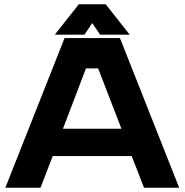

<svg xmlns="http://www.w3.org/2000/svg" viewBox="-20 -878 863 898"><path d="M5 0 282 -700H541L818 0H653.5L596 -148H226.5L169.5 0ZM274.5 -276H548L439 -558H382ZM348.5 -858H474.5L586.5 -716H448L411.5 -770L375 -716H236.5Z"/></svg>

Font: Tourney Expanded Black
Style: Regular
Weight: 900
Width: 7
Designer: Tyler Finck
Foundry: Etcetera Type Co
Version: Version 1.010; ttfautohint (v1.8.3)